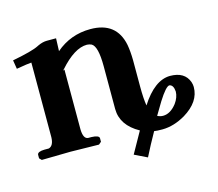

<svg xmlns="http://www.w3.org/2000/svg" viewBox="-83 -549 852 752"><g transform="rotate(-15 343.0 -173.0)"><path d="M583 -151.9Q569.3 -151.9 536.6 -100.1Q524.9 -81.1 505.9 -48.8Q517.1 -43 528.8 -43Q558.6 -43 584 -75.7Q600.6 -98.6 601.1 -122.1Q599.1 -149.4 583 -151.9ZM354 -291Q354 -371.6 330.6 -384.8Q322.3 -388.7 312 -389.2Q261.2 -389.2 199.7 -319.3Q197.3 -316.4 195.8 -314.9L202.1 -317.9V-75.2Q203.1 -36.1 223.1 -35.2H235.8Q265.6 -34.2 267.1 -22.9V-7.8L256.8 1Q255.9 1 142.1 -1L24.9 1L16.1 -7.8V-22.9Q18.1 -34.7 44.9 -35.2H63Q83 -41 84 -75.2V-320.8V-377.9Q70.8 -377.4 22.9 -369.1L17.1 -404.8Q98.6 -420.4 124 -433.6Q127 -435.1 128.9 -436Q147.9 -444.8 165 -444.8H202.1L200.2 -393.1Q260.3 -444.8 340.8 -444.8Q446.3 -444.8 465.8 -347.2Q470.7 -319.8 471.2 -284.2V-176.8Q471.2 -128.4 476.1 -99.1Q531.7 -186 594.2 -187Q654.3 -187 670.4 -141.1Q673.8 -130.4 673.8 -121.1Q673.8 -61 606 -20Q559.1 7.3 513.2 7.8Q488.8 7.8 479 5.9Q451.2 55.2 429.2 99.1L377.9 74.2L425.8 -11.2Q354.5 -50.8 354 -117.2Z"/></g></svg>

Font: Linux Libertine O
Style: Semibold
Weight: 700
Designer: Philipp H. Poll
Foundry: Philipp H. Poll
Version: Version 5.0.0